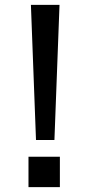

<svg xmlns="http://www.w3.org/2000/svg" viewBox="-20 -772 364 792"><path d="M107.5 -752H225.5L204.5 -194.5H128.5ZM97.5 -125.5H227V0H97.5Z"/></svg>

Font: Hepta Slab Medium
Style: Regular
Weight: 500
Designer: Michael LaGattuta
Foundry: Michael LaGattuta
Version: Version 1.102